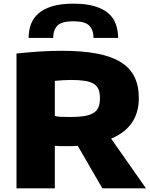

<svg xmlns="http://www.w3.org/2000/svg" viewBox="-20 -1027 817 1047"><path d="M404 -232Q384 -230 364 -230Q344 -230 323 -230Q321 -230 315 -230Q309 -230 302 -230.5Q295 -231 288.5 -231.5Q282 -232 279 -232V0H70V-735Q205 -750 318 -750Q428 -750 507.5 -735Q587 -720 638 -688.5Q689 -657 713 -608.5Q737 -560 737 -492Q737 -334 586 -271L776 0H538ZM359 -389Q407 -389 438.5 -394Q470 -399 489.5 -411Q509 -423 517 -442.5Q525 -462 525 -491Q525 -520 517.5 -539Q510 -558 492 -569.5Q474 -581 443.5 -586Q413 -591 368 -591Q348 -591 322 -589.5Q296 -588 279 -586V-395Q291 -391 309 -390Q327 -389 359 -389ZM490 -820Q490 -863 467 -887Q444 -911 380 -911Q316 -911 293 -887Q270 -863 270 -820H136Q136 -859 148 -893Q160 -927 188.5 -952.5Q217 -978 263.5 -992.5Q310 -1007 380 -1007Q449 -1007 496 -993Q543 -979 571.5 -954Q600 -929 612 -894.5Q624 -860 624 -820Z"/></svg>

Font: Encode Sans Wide
Style: ExtraBold
Weight: 800
Designer: Pablo Impallari, Andres Torresi
Foundry: Pablo Impallari, Andres Torresi
Version: Version 1.000; ttfautohint (v1.00) -l 8 -r 50 -G 200 -x 14 -